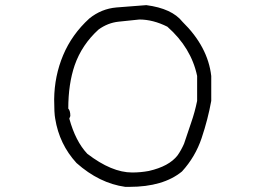

<svg xmlns="http://www.w3.org/2000/svg" viewBox="-20 -710 1040 748"><path d="M495 -38Q528 -38 560 -44Q639 -62 672 -105Q686 -125 697 -150Q711 -193 725 -233Q739 -273 748 -317V-414Q725 -524 632 -606Q576 -634 523 -634Q483 -630 441.5 -625.5Q400 -621 364 -595Q299 -536 271 -456Q246 -383 246 -287Q254 -279 254 -258L250 -248Q274 -160 320 -111Q415 -38 495 -38ZM484 18H468Q367 4 278 -75Q211 -148 195 -248Q191 -269 191 -323Q192 -414 226 -495Q260 -576 328 -638Q375 -676 434 -681Q543 -690 550 -690Q650 -677 691 -625Q790 -528 803 -414V-317Q790 -245 765.5 -172Q741 -99 689 -42Q616 18 484 18Z"/></svg>

Font: Yozai
Style: Regular
Weight: 400
Designer: LXGW / Y.OzVox
Foundry: LXGW / Y.OzVox
Version: Version 0.861;October 22, 2024